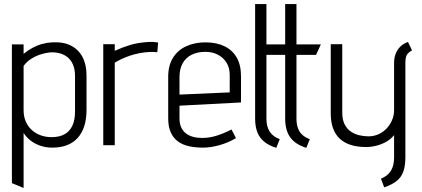

<svg xmlns="http://www.w3.org/2000/svg" viewBox="-20 -720 2094 952"><path d="M409 -176V-346Q409 -399 389.5 -436.5Q370 -474 332.5 -493.5Q295 -513 239 -510Q215 -509 190.5 -502.5Q166 -496 142.5 -483.5Q119 -471 97 -453V-500H39V188L97 212V-61Q109 -41 130.5 -24Q152 -7 180 2.5Q208 12 239 12Q322 12 365.5 -36.5Q409 -85 409 -176ZM352 -343V-167Q352 -124 338.5 -96Q325 -68 299.5 -54Q274 -40 236 -40Q207 -40 182 -49Q157 -58 138 -75Q119 -92 108 -117Q97 -142 97 -174V-393Q112 -414 134 -428Q156 -442 180.5 -450Q205 -458 227 -460Q251 -462 273.5 -456.5Q296 -451 313.5 -437.5Q331 -424 341.5 -400.5Q352 -377 352 -343Z M760 -461 764 -509Q764 -509 750.5 -511Q737 -513 719 -512Q665 -509 625.5 -497Q586 -485 549 -468V-501H492V0H549V-409Q563 -418 583 -427.5Q603 -437 626 -444.5Q649 -452 673 -456.5Q697 -461 718 -462Q735 -463 747.5 -462Q760 -461 760 -461Z M870 -134V-196L1175 -212V-342Q1175 -398 1153.5 -435Q1132 -472 1092.5 -491Q1053 -510 999 -510Q946 -510 904 -491Q862 -472 838 -434Q814 -396 814 -339V-134Q814 -92 826.5 -64Q839 -36 862 -19Q885 -2 917 5Q949 12 987 12Q1025 12 1069 -0.5Q1113 -13 1150 -35L1128 -78Q1091 -59 1055 -47.5Q1019 -36 982 -36Q958 -36 937.5 -41.5Q917 -47 902 -58.5Q887 -70 878.5 -88.5Q870 -107 870 -134ZM1119 -349V-262L870 -251V-338Q870 -378 885.5 -406Q901 -434 930 -448.5Q959 -463 998 -463Q1033 -463 1060 -449Q1087 -435 1103 -409.5Q1119 -384 1119 -349Z M1301 -132V-448H1408V-500H1301V-700H1245V-132Q1245 -93 1256 -64.5Q1267 -36 1290.5 -17Q1314 2 1350 13L1367 -30Q1351 -36 1338.5 -45Q1326 -54 1317.5 -67Q1309 -80 1305 -96Q1301 -112 1301 -132ZM1450 -132V-448H1547L1571 -500H1450V-700H1394V-132Q1394 -74 1419 -39Q1444 -4 1499 13L1516 -30Q1494 -38 1479 -51.5Q1464 -65 1457 -85.5Q1450 -106 1450 -132Z M2023 -470 2003 -512Q1980 -504 1964.5 -488.5Q1949 -473 1941.5 -452.5Q1934 -432 1934 -409V-174Q1934 -148 1924 -124.5Q1914 -101 1897 -83Q1880 -65 1857 -54.5Q1834 -44 1807 -44Q1784 -44 1761 -49.5Q1738 -55 1719 -68Q1700 -81 1688.5 -104Q1677 -127 1677 -162V-501H1620V-158Q1620 -115 1631.5 -83.5Q1643 -52 1665.5 -31.5Q1688 -11 1720.5 -1Q1753 9 1795 9Q1820 9 1846 2.5Q1872 -4 1895 -17Q1918 -30 1934 -50V61Q1934 79 1930.5 95.5Q1927 112 1919 125.5Q1911 139 1898.5 149Q1886 159 1869 166L1885 209Q1923 196 1946 178Q1969 160 1979.5 131.5Q1990 103 1990 62V-408Q1990 -440 2000 -452Q2010 -464 2023 -470Z"/></svg>

Font: Advent Pro
Style: Regular
Weight: 400
Designer: VivaRado, Andreas Kalpakidis
Foundry: VivaRado, Andreas Kalpakidis
Version: Version 3.000